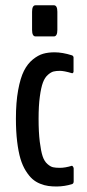

<svg xmlns="http://www.w3.org/2000/svg" viewBox="-20 -693 324 719"><path d="M113.3 -556.6Q100.1 -556.6 100.1 -581.1V-648.9Q100.1 -673.3 113.3 -673.3H181.6Q194.8 -673.3 194.8 -648.9V-581.1Q194.8 -556.6 181.6 -556.6ZM192.9 5.4Q175.3 5.4 160.9 3.4Q146.5 1.5 130.1 -5.1Q113.8 -11.7 101.3 -22.7Q88.9 -33.7 76.7 -53Q64.5 -72.3 56.6 -98.6Q48.8 -125 44.2 -163.1Q39.6 -201.2 39.6 -248.5Q39.6 -309.6 47.9 -355.2Q56.2 -400.9 69.6 -427.5Q83 -454.1 102.8 -470.2Q122.6 -486.3 141.6 -491.7Q160.6 -497.1 184.1 -497.1Q213.9 -497.1 249.5 -485.8Q251.5 -485.4 253.4 -482.9Q255.4 -480.5 255.4 -478.5V-426.8Q255.9 -423.3 253.9 -420.7Q252 -418 249.5 -418.9Q219.7 -427.7 204.6 -427.7Q190.4 -427.7 180.7 -425.3Q170.9 -422.9 159.4 -412.8Q147.9 -402.8 140.9 -384.3Q133.8 -365.7 129.2 -331.3Q124.5 -296.9 124.5 -248.5Q124.5 -197.8 128.9 -162.4Q133.3 -127 139.6 -107.9Q146 -88.9 157.5 -78.9Q168.9 -68.8 178.7 -66.7Q188.5 -64.5 204.6 -64.5Q224.1 -64.5 249.5 -72.3Q251.5 -71.8 253.7 -68.4Q255.9 -64.9 255.9 -62V-13.7Q255.9 -5.4 249.5 -3.4Q222.7 4.9 192.9 5.4Z"/></svg>

Font: BenchNine
Style: Bold
Weight: 700
Version: Version 1 ; ttfautohint (v0.92.18-e454-dirty) -l 8 -r 50 -G 